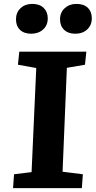

<svg xmlns="http://www.w3.org/2000/svg" viewBox="-20 -965 491 985"><path d="M166 -616 72 -633 79 -700H423L416 -633L323 -617L301 -84L405 -71L400 0H47L52 -71L142 -82ZM288 -866Q288 -901 312 -923Q336 -945 372 -945Q410 -945 430.5 -925Q451 -905 451 -871Q451 -836 427.5 -814Q404 -792 366 -792Q330 -792 309 -812Q288 -832 288 -866ZM62 -866Q62 -901 85.5 -923Q109 -945 145 -945Q183 -945 204 -924.5Q225 -904 225 -871Q225 -835 201 -813.5Q177 -792 140 -792Q103 -792 82.5 -812Q62 -832 62 -866Z"/></svg>

Font: Literata 7pt
Style: Bold Italic
Weight: 700
Italic angle: -2°
Designer: Latin by Veronika Burian and Jose Scaglione. Greek by Irene Vlachou. Cyrillic by Vera Evstafieva
Foundry: TypeTogether
Version: Version 3.002